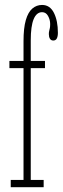

<svg xmlns="http://www.w3.org/2000/svg" viewBox="-20 -776 260 796"><path d="M24.5 0V-30H77.5V-493.5H19V-523.5H77.5V-605.5Q77.5 -659.5 87 -692.5Q96.5 -725.5 114 -740.5Q131.5 -755.5 154.5 -755.5Q187 -755.5 203.5 -722.8Q220 -690 220 -640Q220 -625 215.5 -616.5Q211 -608 201 -608Q191.5 -608 187 -615.5Q182.5 -623 182.5 -634.5Q182.5 -642.5 184 -648Q185.5 -653.5 186.8 -660Q188 -666.5 188 -676.5Q188 -694 179.2 -709.8Q170.5 -725.5 154.5 -725.5Q143 -725.5 134.2 -718.2Q125.5 -711 119.5 -696.5Q113.5 -682 110.5 -660.2Q107.5 -638.5 107.5 -609V-523.5H166.5V-493.5H107.5V-30H161V0Z"/></svg>

Font: Imbue Thin 10pt Thin
Style: Regular
Weight: 250
Version: Version 1.102